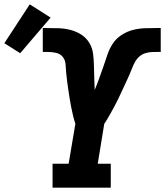

<svg xmlns="http://www.w3.org/2000/svg" viewBox="-121 -864 760 884"><path d="M121 0V-110H195L226 -294Q220 -312 215.5 -331Q211 -350 207 -369.5Q203 -389 200 -408.5Q197 -428 194 -447.5Q191 -467 188.5 -486.5Q186 -506 184 -526Q182 -546 181 -566.5Q180 -587 168 -602Q156 -617 136 -621Q116 -625 96 -625Q91 -625 86 -625Q81 -625 76 -625V-735Q80 -735 84 -735Q88 -735 92 -735Q121 -735 149.5 -734Q178 -733 204.5 -726Q231 -719 253.5 -704.5Q276 -690 290 -667Q304 -644 307.5 -617Q311 -590 311.5 -561.5Q312 -533 313 -505Q314 -477 315 -450Q326 -476 335.5 -502.5Q345 -529 354.5 -556Q364 -583 373 -610.5Q382 -638 397.5 -662Q413 -686 438 -702.5Q463 -719 490.5 -726Q518 -733 545.5 -734Q573 -735 600 -735Q605 -735 609.5 -735Q614 -735 619 -735V-625Q617 -625 614.5 -625Q612 -625 610 -625Q595 -625 580 -624.5Q565 -624 549.5 -619.5Q534 -615 521.5 -604.5Q509 -594 501 -579.5Q493 -565 487.5 -550.5Q482 -536 475.5 -521.5Q469 -507 462.5 -492.5Q456 -478 449 -463.5Q442 -449 435.5 -434.5Q429 -420 422 -406Q415 -392 407.5 -377.5Q400 -363 392 -349Q384 -335 376 -321Q368 -307 359 -294L329 -110H389V0ZM-28 -619 -101 -665 16 -844 112 -783Z"/></svg>

Font: Iosevka Slab XBdExObl
Style: Regular
Weight: 800
Width: 7
Italic angle: -9°
Monospace: yes
Designer: Belleve Invis
Foundry: Belleve Invis
Version: Version 11.1.0; ttfautohint (v1.8.3)